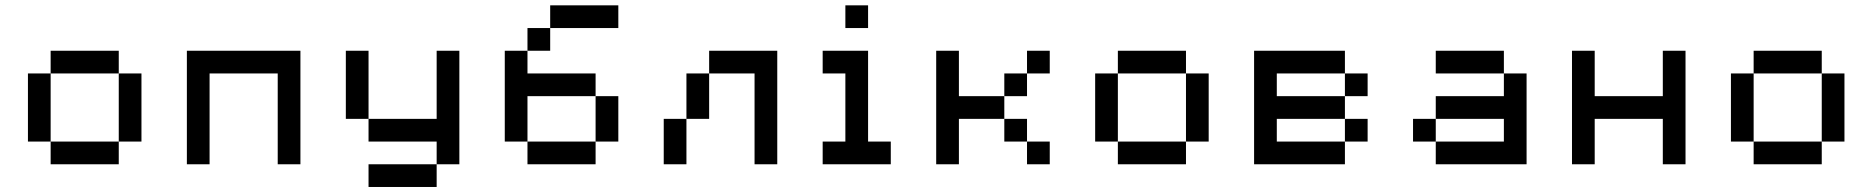

<svg xmlns="http://www.w3.org/2000/svg" viewBox="-20 -628 7158 734"><path d="M434 -347.2H520.8V-86.8H434ZM434 0H173.6V-86.8H434ZM434 -347.2H173.6V-434H434ZM173.6 -86.8H86.8V-347.2H173.6Z M694.4 0V-434H1128.5V0H1041.7V-347.2H781.2V0Z M1388.9 -173.6H1649.3V-434H1736.1V0H1649.3V-86.8H1388.9ZM1388.9 -173.6H1302.1V-434H1388.9ZM1649.3 0V86.8H1388.9V0Z M1996.5 -86.8H2256.9V0H1996.5ZM2083.3 -520.8V-607.6H2343.8V-520.8ZM2083.3 -520.8V-434H1996.5V-520.8ZM2256.9 -260.4H2343.8V-86.8H2256.9ZM1996.5 -86.8H1909.7V-434H1996.5V-347.2H2256.9V-260.4H1996.5Z M2604.2 -173.6V-347.2H2691V-173.6ZM2951.4 -434V0H2864.6V-347.2H2691V-434ZM2604.2 -173.6V0H2517.4V-173.6Z M3125 0V-86.8H3211.8V-347.2H3125V-434H3298.6V-86.8H3385.4V0ZM3211.8 -520.8V-607.6H3298.6V-520.8Z M3906.2 -86.8H3819.4V-173.6H3906.2ZM3906.2 -434H3993.1V-347.2H3906.2ZM3906.2 -347.2V-260.4H3819.4V-347.2ZM3819.4 -260.4V-173.6H3645.8V0H3559V-434H3645.8V-260.4ZM3906.2 -86.8H3993.1V0H3906.2Z M4513.9 -347.2H4600.7V-86.8H4513.9ZM4513.9 0H4253.5V-86.8H4513.9ZM4513.9 -347.2H4253.5V-434H4513.9ZM4253.5 -86.8H4166.7V-347.2H4253.5Z M5121.5 -173.6H4861.1V-86.8H5121.5V0H4774.3V-434H5121.5V-347.2H4861.1V-260.4H5121.5ZM5121.5 -347.2H5208.3V-260.4H5121.5ZM5121.5 -173.6H5208.3V-86.8H5121.5Z M5468.8 -173.6V-86.8H5729.2V-173.6ZM5468.8 -173.6V-260.4H5729.2V-347.2H5816V0H5468.8V-86.8H5381.9V-173.6ZM5729.2 -347.2H5468.8V-434H5729.2Z M5989.6 0V-434H6076.4V-260.4H6336.8V-434H6423.6V0H6336.8V-173.6H6076.4V0Z M6944.4 -347.2H7031.2V-86.8H6944.4ZM6944.4 0H6684V-86.8H6944.4ZM6944.4 -347.2H6684V-434H6944.4ZM6684 -86.8H6597.2V-347.2H6684Z"/></svg>

Font: 8-bit Operator+ 8
Style: Regular
Weight: 400
Designer: GrandChaos9000
Version: Version 1.3.0 - August 1, 2014